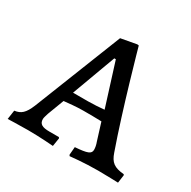

<svg xmlns="http://www.w3.org/2000/svg" viewBox="-122 -627 753 755"><g transform="rotate(30 255.0 -250.0)"><path d="M284 7C284 7 345 0 410 0C440 0 501 2 501 2L506 -34L504 -38C459 -42 442 -55 429 -93C372 -254 302 -506 302 -506L295 -507L224 -494L67 -97C50 -56 35 -43 6 -39L0 2C0 2 51 0 92 0C146 0 207 5 207 5L213 -33L210 -37H167C134 -37 120 -45 120 -67C120 -73 123 -82 127 -95L155 -169C174 -171 211 -175 241 -175C263 -175 304 -175 324 -174L348 -97C353 -84 355 -72 355 -63C355 -44 340 -38 284 -34L281 2ZM171 -216 244 -414H251L312 -220C293 -218 260 -216 239 -216Z"/></g></svg>

Font: Alegreya SC
Style: Regular
Weight: 400
Designer: Juan Pablo del Peral
Foundry: Huerta Tipografica
Version: Version 2.007;PS 002.007;hotconv 1.0.88;makeotf.lib2.5.64775